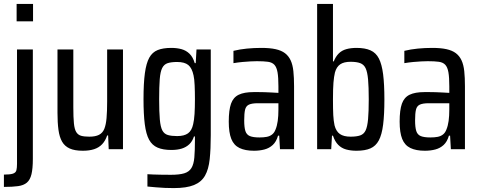

<svg xmlns="http://www.w3.org/2000/svg" viewBox="-27 -763 2456 982"><path d="M58 -654V-743H142V-654ZM-7 193V130Q25 130 39.5 125Q54 120 57 107.5Q60 95 60 75V-510H141V50Q141 99 134 128Q127 157 110.5 171Q94 185 65.5 189Q37 193 -7 193Z M397 8Q355 8 329.5 -3.5Q304 -15 290.5 -38.5Q277 -62 272 -99Q267 -136 267 -186V-510H348V-214Q348 -163 351 -132.5Q354 -102 363 -87.5Q372 -73 388 -68.5Q404 -64 430 -64Q461 -64 479.5 -73.5Q498 -83 506.5 -104Q515 -125 518 -159.5Q521 -194 521 -244V-510H602V0H529L526 -70H521Q512 -43 495.5 -25.5Q479 -8 454.5 0Q430 8 397 8Z M862 199Q839 199 815.5 198Q792 197 770.5 195Q749 193 727 191V128Q741 129 757 129.5Q773 130 794.5 130.5Q816 131 847 131Q890 131 915 123.5Q940 116 952 96.5Q964 77 967 42Q970 7 970 -47V-65H965Q957 -40 941 -25Q925 -10 902.5 -3Q880 4 849 4Q807 4 779 -8Q751 -20 735.5 -48.5Q720 -77 713.5 -128Q707 -179 707 -256Q707 -337 714 -388.5Q721 -440 736.5 -468Q752 -496 779.5 -507Q807 -518 849 -518Q878 -518 901.5 -511.5Q925 -505 942.5 -488Q960 -471 969 -440H974L978 -510H1051V-72Q1051 -1 1045.5 51Q1040 103 1021.5 135.5Q1003 168 965 183.5Q927 199 862 199ZM879 -67Q915 -67 934.5 -81Q954 -95 961 -128Q966 -149 968 -180.5Q970 -212 970 -256Q970 -294 968.5 -327Q967 -360 963 -377Q955 -415 936 -430.5Q917 -446 879 -446Q849 -446 830.5 -440Q812 -434 802.5 -415Q793 -396 790 -358Q787 -320 787 -256Q787 -190 790.5 -151.5Q794 -113 803.5 -95.5Q813 -78 831.5 -72.5Q850 -67 879 -67Z M1272 8Q1227 8 1198 -6Q1169 -20 1156 -52.5Q1143 -85 1143 -141Q1143 -200 1154.5 -232.5Q1166 -265 1194 -278.5Q1222 -292 1270 -292Q1281 -292 1295.5 -292Q1310 -292 1326.5 -291.5Q1343 -291 1360.5 -290Q1378 -289 1397 -288V-322Q1397 -367 1392.5 -393Q1388 -419 1376.5 -431.5Q1365 -444 1343.5 -447Q1322 -450 1287 -450Q1273 -450 1254 -449Q1235 -448 1213 -446Q1191 -444 1167 -440V-503Q1200 -511 1236 -514.5Q1272 -518 1310 -518Q1353 -518 1382.5 -511.5Q1412 -505 1430.5 -491Q1449 -477 1459.5 -454.5Q1470 -432 1473.5 -399Q1477 -366 1477 -322V0H1405L1401 -69H1395Q1386 -38 1368 -21.5Q1350 -5 1325.5 1.5Q1301 8 1272 8ZM1300 -60Q1321 -60 1337 -63Q1353 -66 1364.5 -75Q1376 -84 1382 -100Q1390 -119 1393.5 -144.5Q1397 -170 1397 -202V-235H1292Q1262 -235 1246.5 -228Q1231 -221 1226.5 -202Q1222 -183 1222 -147Q1222 -112 1228 -93Q1234 -74 1251 -67Q1268 -60 1300 -60Z M1796 8Q1767 8 1743.5 1.5Q1720 -5 1703 -22Q1686 -39 1676 -69H1671L1667 0H1595V-743H1676V-449H1680Q1690 -474 1705.5 -489.5Q1721 -505 1744 -511.5Q1767 -518 1797 -518Q1840 -518 1868 -505.5Q1896 -493 1911 -463.5Q1926 -434 1932.5 -383Q1939 -332 1939 -254Q1939 -177 1932.5 -125.5Q1926 -74 1910.5 -45Q1895 -16 1867.5 -4Q1840 8 1796 8ZM1766 -64Q1797 -64 1815.5 -70.5Q1834 -77 1843 -96Q1852 -115 1855.5 -153.5Q1859 -192 1859 -255Q1859 -319 1855.5 -357Q1852 -395 1843 -414Q1834 -433 1815.5 -440Q1797 -447 1766 -447Q1732 -447 1713 -434Q1694 -421 1686 -392Q1681 -371 1678.5 -340.5Q1676 -310 1676 -255Q1676 -203 1677.5 -174.5Q1679 -146 1684 -122Q1692 -91 1711.5 -77.5Q1731 -64 1766 -64Z M2146 8Q2101 8 2072 -6Q2043 -20 2030 -52.5Q2017 -85 2017 -141Q2017 -200 2028.5 -232.5Q2040 -265 2068 -278.5Q2096 -292 2144 -292Q2155 -292 2169.5 -292Q2184 -292 2200.5 -291.5Q2217 -291 2234.5 -290Q2252 -289 2271 -288V-322Q2271 -367 2266.5 -393Q2262 -419 2250.5 -431.5Q2239 -444 2217.5 -447Q2196 -450 2161 -450Q2147 -450 2128 -449Q2109 -448 2087 -446Q2065 -444 2041 -440V-503Q2074 -511 2110 -514.5Q2146 -518 2184 -518Q2227 -518 2256.5 -511.5Q2286 -505 2304.5 -491Q2323 -477 2333.5 -454.5Q2344 -432 2347.5 -399Q2351 -366 2351 -322V0H2279L2275 -69H2269Q2260 -38 2242 -21.5Q2224 -5 2199.5 1.5Q2175 8 2146 8ZM2174 -60Q2195 -60 2211 -63Q2227 -66 2238.5 -75Q2250 -84 2256 -100Q2264 -119 2267.5 -144.5Q2271 -170 2271 -202V-235H2166Q2136 -235 2120.5 -228Q2105 -221 2100.5 -202Q2096 -183 2096 -147Q2096 -112 2102 -93Q2108 -74 2125 -67Q2142 -60 2174 -60Z"/></svg>

Font: Saira Condensed Medium
Style: Regular
Weight: 500
Width: 3
Designer: Hector Gatti with collaboration of the Omnibus-Type team
Foundry: Omnibus-Type
Version: Version 1.101